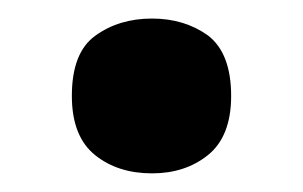

<svg xmlns="http://www.w3.org/2000/svg" viewBox="-20 -455 325 206"><path d="M57.1 -352.1Q57.1 -398.4 82 -416.5Q107.4 -435.1 143.1 -435.1Q177.7 -435.1 203.1 -417Q228 -397.9 228 -352.1Q228 -308.6 203.1 -288.6Q178.7 -269 143.1 -269Q106.4 -269 82 -288.6Q57.1 -308.6 57.1 -352.1Z"/></svg>

Font: Droid Sans Thai
Style: Bold
Weight: 700
Designer: Steve Matteson
Foundry: Ascender Corporation
Version: Version 1.00